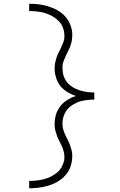

<svg xmlns="http://www.w3.org/2000/svg" viewBox="-20 -853 640 1026"><path d="M136 153V114Q149 114 161 113Q173 112 185 110.5Q197 109 209 106Q221 103 232.5 99Q244 95 255 89Q266 83 276 76Q286 69 294.5 60Q303 51 309 40.5Q315 30 319.5 16Q324 2 324 -7V-17Q324 -31 320 -45Q316 -59 310.5 -72Q305 -85 298 -97.5Q291 -110 286 -123Q281 -136 276.5 -152.5Q272 -169 272 -178V-189Q272 -205 274.5 -221Q277 -237 283 -252Q289 -267 298 -280Q307 -293 319 -303.5Q331 -314 347.5 -323.5Q364 -333 374 -336L386 -340Q371 -345 356.5 -352Q342 -359 329 -368.5Q316 -378 305.5 -390Q295 -402 288 -416.5Q281 -431 276.5 -449Q272 -467 272 -478V-491Q272 -505 275 -519Q278 -533 282.5 -546.5Q287 -560 293.5 -572.5Q300 -585 306 -598Q312 -611 318 -626.5Q324 -642 324 -652V-663Q324 -675 321.5 -687Q319 -699 314 -710.5Q309 -722 301.5 -731.5Q294 -741 284.5 -749Q275 -757 264.5 -763.5Q254 -770 242.5 -775Q231 -780 219.5 -783.5Q208 -787 196 -789Q184 -791 169.5 -792.5Q155 -794 147 -794H136V-833Q151 -833 166.5 -832Q182 -831 197.5 -828.5Q213 -826 227.5 -822Q242 -818 256.5 -812.5Q271 -807 284.5 -799.5Q298 -792 310 -782.5Q322 -773 332 -761Q342 -749 349 -735.5Q356 -722 361 -704.5Q366 -687 366 -677V-663Q366 -649 363.5 -635Q361 -621 356 -607.5Q351 -594 344.5 -581.5Q338 -569 332 -556Q326 -543 320 -527Q314 -511 314 -502V-491Q314 -479 315.5 -467.5Q317 -456 321 -445Q325 -434 331 -424Q337 -414 345 -406Q353 -398 363 -391Q373 -384 383.5 -379Q394 -374 405 -370.5Q416 -367 427.5 -364.5Q439 -362 452.5 -360.5Q466 -359 474 -359H484V-321Q472 -321 460.5 -320Q449 -319 437.5 -317.5Q426 -316 414.5 -313Q403 -310 392.5 -305.5Q382 -301 372 -295Q362 -289 353 -281.5Q344 -274 337 -264.5Q330 -255 325 -244.5Q320 -234 317 -220.5Q314 -207 314 -200V-189Q314 -175 318 -161Q322 -147 328 -134Q334 -121 340.5 -108.5Q347 -96 352 -83Q357 -70 361.5 -54Q366 -38 366 -29V-17Q366 -1 363 14Q360 29 354.5 43.5Q349 58 340 70.5Q331 83 320 93.5Q309 104 296 112.5Q283 121 269 127.5Q255 134 240.5 138.5Q226 143 211 146Q196 149 178 151Q160 153 150 153Z"/></svg>

Font: Iosevka Aile Extralight
Style: Regular
Weight: 200
Designer: Belleve Invis
Foundry: Belleve Invis
Version: Version 31.1.0; ttfautohint (v1.8.4)